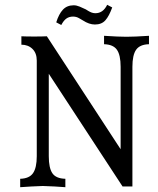

<svg xmlns="http://www.w3.org/2000/svg" viewBox="-20 -776 656 799"><path d="M600 -592Q562 -591 546.5 -569Q531 -547 531 -498V0H490L183 -469V-126Q183 -77 198 -55Q213 -33 252 -32V3L207 0Q163 -2 158 -2Q155 -2 111 0L64 3V-32Q102 -33 117.5 -55.5Q133 -78 133 -126V-524Q133 -555 115 -572.5Q97 -590 69 -590V-625Q87 -624 122 -624Q157 -624 175 -625L482 -155V-498Q482 -547 466.5 -569Q451 -591 413 -592V-627L467 -624L506 -623L546 -624L600 -627ZM447 -745Q434 -709 418.5 -691.5Q403 -674 375 -674Q351 -674 325 -691Q321 -693 309.5 -700Q298 -707 284 -707Q268 -707 256.5 -699Q245 -691 235 -672L214 -683Q225 -718 242 -736Q259 -754 287 -754Q298 -754 311.5 -748.5Q325 -743 337 -737Q340 -735 347.5 -730.5Q355 -726 362 -723.5Q369 -721 377 -721Q409 -721 426 -756Z"/></svg>

Font: Gupter
Style: Regular
Weight: 400
Designer: Octavio Pardo
Version: Version 1.000